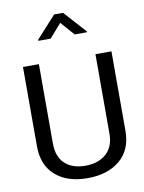

<svg xmlns="http://www.w3.org/2000/svg" viewBox="-97 -955 776 1032"><g transform="rotate(-10 291.5 -439.0)"><path d="M453.1 -638.7H540.5V-205.1Q540.5 -102.1 473.9 -45.9Q407.2 10.3 296.9 10.3Q186.5 10.3 122.1 -46.1Q57.6 -102.5 57.6 -205.1V-638.7H144.5V-205.1Q144.5 -133.8 184.8 -95.7Q225.1 -57.6 296.4 -57.6Q367.7 -57.6 410.4 -95.7Q453.1 -133.8 453.1 -205.1ZM429.2 -762.7H361.8L295.9 -837.4L230.5 -762.7H163.1V-768.1L271.5 -887.7H320.3L429.2 -767.1Z"/></g></svg>

Font: Yantramanav
Style: Regular
Weight: 400
Version: Version 1.000;PS 1.0;hotconv 1.0.72;makeotf.lib2.5.5900; ttf